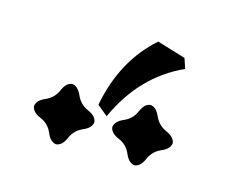

<svg xmlns="http://www.w3.org/2000/svg" viewBox="-54 -934 525 429"><g transform="rotate(15 209.0 -719.5)"><path d="M285.2 -579.6Q271.5 -581.1 263.4 -600.3Q255.4 -619.6 236.1 -627.7Q216.8 -635.7 215.3 -649.4Q216.8 -663.1 236.1 -671.4Q255.4 -679.7 263.4 -698.7Q271.5 -717.8 285.2 -719.2Q298.8 -717.8 307.1 -698.7Q315.4 -679.7 334.5 -671.4Q353.5 -663.1 355 -649.4Q353.5 -635.7 334.5 -627.7Q315.4 -619.6 307.1 -600.3Q298.8 -581.1 285.2 -579.6ZM104 -579.6Q90.3 -581.1 82.3 -600.3Q74.2 -619.6 54.9 -627.7Q35.6 -635.7 34.2 -649.4Q35.6 -663.1 54.9 -671.4Q74.2 -679.7 82.3 -698.7Q90.3 -717.8 104 -719.2Q117.7 -717.8 126 -698.7Q134.3 -679.7 153.3 -671.4Q172.4 -663.1 173.8 -649.4Q172.4 -635.7 153.3 -627.7Q134.3 -619.6 126 -600.3Q117.7 -581.1 104 -579.6ZM196.8 -669.4 172.4 -689.5Q192.9 -796.9 265.1 -860.4L331.1 -840.3L338.9 -816.9Q244.1 -773.9 196.8 -669.4Z"/></g></svg>

Font: Almanac
Style: Regular
Weight: 400
Designer: Eden's Almanac
Version: Version 3.501;March 28, 2021;FontCreator 13.0.0.2683 64-bit